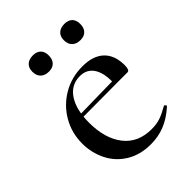

<svg xmlns="http://www.w3.org/2000/svg" viewBox="-171 -652 754 754"><g transform="rotate(-45 205.5 -275.5)"><path d="M35 -181Q35 -240 63.5 -289Q92 -338 141 -366.5Q190 -395 250 -395Q309 -395 340 -365.5Q371 -336 371 -281Q371 -253 359 -253H290Q294 -312 274.5 -343.5Q255 -375 216 -375Q167 -375 139.5 -333.5Q112 -292 112 -220Q112 -132 152.5 -80Q193 -28 268 -28Q297 -28 318 -35.5Q339 -43 367 -59H368Q371 -59 373.5 -55.5Q376 -52 374 -49Q338 -17 302 -2.5Q266 12 224 12Q165 12 122 -14.5Q79 -41 57 -85.5Q35 -130 35 -181ZM88 -267 312 -271V-253L89 -252ZM96 -519Q96 -540 108.5 -551.5Q121 -563 143 -563Q164 -563 175.5 -551.5Q187 -540 187 -519Q187 -497 175.5 -485Q164 -473 143 -473Q121 -473 108.5 -485Q96 -497 96 -519ZM271 -519Q271 -540 283.5 -551.5Q296 -563 318 -563Q339 -563 350.5 -551.5Q362 -540 362 -519Q362 -497 350.5 -485Q339 -473 318 -473Q296 -473 283.5 -485Q271 -497 271 -519Z"/></g></svg>

Font: Cormorant Infant Medium
Style: Regular
Weight: 500
Designer: Christian Thalmann (Catharsis Fonts)
Foundry: Catharsis Fonts
Version: Version 4.000